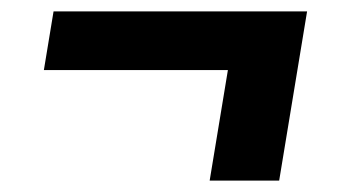

<svg xmlns="http://www.w3.org/2000/svg" viewBox="-20 -412 616 337"><path d="M348 -95H470L519 -392H74L57 -289H380Z"/></svg>

Font: Iosevka Sparkle Oblique
Style: Bold
Weight: 700
Italic angle: -9°
Designer: Belleve Invis
Foundry: Belleve Invis
Version: Version 4.5.0; ttfautohint (v1.8.3)